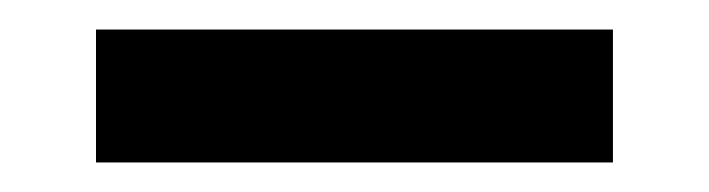

<svg xmlns="http://www.w3.org/2000/svg" viewBox="-20 -350 480 130"><path d="M45 -240V-330H395V-240Z"/></svg>

Font: Xolonium
Style: Regular
Weight: 400
Designer: Severin Meyer
Version: Version 4.2